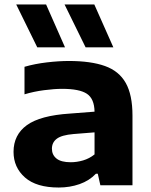

<svg xmlns="http://www.w3.org/2000/svg" viewBox="-20 -828 676 858"><path d="M242.5 10Q142.5 10 91.5 -35Q40.5 -80 40.5 -149.5Q40.5 -225.5 100.2 -268.8Q160 -312 293 -320.5L402.5 -329Q401.5 -387 368.2 -409Q335 -431 258 -431Q223 -431 177 -425Q131 -419 89.5 -406.5V-529.5Q136 -543 189.2 -549.2Q242.5 -555.5 287.5 -555.5Q386 -555.5 449 -533Q512 -510.5 542 -457.2Q572 -404 572 -311.5V0H428.5L417 -51.5H408.5Q379 -20.5 335.5 -5.2Q292 10 242.5 10ZM212 -163.5Q212 -136 232.5 -119.5Q253 -103 296 -103Q323.5 -103 351.5 -111.2Q379.5 -119.5 402.5 -138V-236.5L308.5 -229Q255.5 -224.5 233.8 -208Q212 -191.5 212 -163.5ZM362.5 -616.5 268.5 -808H401.5L486.5 -616.5ZM146.5 -616.5 52.5 -808H186L270.5 -616.5Z"/></svg>

Font: Encode Sans Expanded Expanded
Style: Bold
Weight: 700
Width: 7
Designer: Multiple Designers
Foundry: Impallari Type
Version: Version 3.000; ttfautohint (v1.8.3) -l 8 -r 50 -G 200 -x 14 